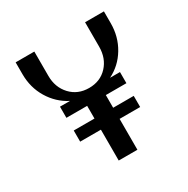

<svg xmlns="http://www.w3.org/2000/svg" viewBox="-157 -830 950 970"><g transform="rotate(-30 317.5 -345.0)"><path d="M492 -180H372V0H263V-180H142V-245H263V-319H142V-384H200Q136 -417 98 -480Q60 -543 60 -621V-690H169V-548Q169 -481 210.5 -436.5Q252 -392 317.5 -392Q383 -392 424 -436Q465 -480 465 -548V-690H575V-621Q575 -543 537 -479.5Q499 -416 434 -384H492V-319H372V-245H492Z"/></g></svg>

Font: Trochut
Style: Regular
Weight: 400
Designer: Andreu Balius
Foundry: Andreu Balius
Version: Version 1.001